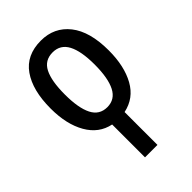

<svg xmlns="http://www.w3.org/2000/svg" viewBox="-234 -640 971 971"><g transform="rotate(-45 251.5 -155.0)"><path d="M207 240V5Q129 -11 86.5 -85Q44 -159 44 -272Q44 -402 96 -476Q148 -550 252 -550Q347 -550 403.5 -478.5Q460 -407 460 -272Q460 -160 419 -86Q378 -12 296 5V240ZM252 -74Q307 -74 333 -124.5Q359 -175 359 -272Q359 -368 333 -417Q307 -466 252 -466Q195 -466 170 -417Q145 -368 145 -271Q145 -175 170.5 -124.5Q196 -74 252 -74Z"/></g></svg>

Font: Noto Sans Condensed Medium
Style: Regular
Weight: 500
Width: 3
Designer: Monotype Design Team
Foundry: Monotype Imaging Inc.
Version: Version 2.013; ttfautohint (v1.8.4.7-5d5b)